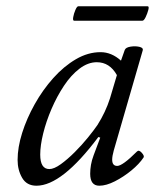

<svg xmlns="http://www.w3.org/2000/svg" viewBox="-20 -578 493 611"><path d="M96 13Q65 13 50.5 -12Q36 -37 36 -69Q36 -109 50.5 -155Q65 -201 90.5 -246.5Q116 -292 149.5 -329.5Q183 -367 221.5 -389.5Q260 -412 300 -412Q335 -412 365 -385L377 -419Q380 -427 395 -429.5Q410 -432 423.5 -429Q437 -426 434 -417L342 -99Q337 -81 337 -70Q337 -50 353 -50Q370 -50 416 -96Q422 -102 431 -92Q440 -82 437 -77Q423 -56 398 -35.5Q373 -15 345.5 -1Q318 13 296 13Q267 13 267 -25Q267 -39 269.5 -53.5Q272 -68 278 -84L299 -140L293 -142Q177 13 96 13ZM137 -40Q152 -40 173.5 -55.5Q195 -71 218 -94Q241 -117 260 -140.5Q279 -164 290 -180Q316 -221 330 -265L352 -339Q329 -380 288 -380Q260 -380 233 -359.5Q206 -339 183.5 -305Q161 -271 144 -231.5Q127 -192 117.5 -153.5Q108 -115 108 -86Q108 -40 137 -40ZM216 -512Q211 -512 213 -523.5Q215 -535 220 -546.5Q225 -558 229 -558H450Q455 -558 452 -546.5Q449 -535 443.5 -523.5Q438 -512 433 -512Z"/></svg>

Font: Junicode
Style: Italic
Weight: 400
Italic angle: -11°
Designer: Peter S. Baker
Version: Version 2.100; ttfautohint (v1.8.4)